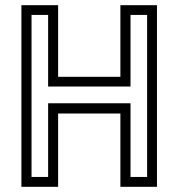

<svg xmlns="http://www.w3.org/2000/svg" viewBox="-20 -720 688 740"><path d="M62.5 0V-700H204V-424H444V-700H585V0H444V-282.5H204V0ZM101.5 -38H165.5V-322H483V-38H547V-662.5H483V-386.5H165.5V-662.5H101.5Z"/></svg>

Font: Tourney Thin
Style: Regular
Weight: 400
Version: Version 1.015